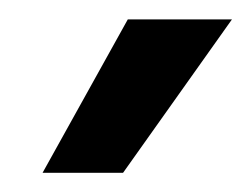

<svg xmlns="http://www.w3.org/2000/svg" viewBox="-20 -770 259 198"><path d="M111.8 -750H219.2L106.9 -591.8H23.9Z"/></svg>

Font: Oakes Grotesk
Style: Medium Italic
Weight: 500
Designer: Samuel Oakes
Foundry: Samuel Oakes
Version: Version 1.0 | wf-rip DC20170320